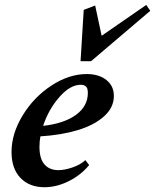

<svg xmlns="http://www.w3.org/2000/svg" viewBox="-20 -765 643 796"><path d="M314 -511.2 327.1 -724.1 374.5 -742.2 401.4 -616.7 586.4 -744.6 603 -720.2 357.4 -511.2ZM164.1 11.2Q102.1 11.2 64.9 -27.3Q27.8 -65.9 27.8 -134.8Q27.8 -210.9 74 -286.6Q120.1 -362.3 193.1 -410.2Q266.1 -458 339.4 -458Q390.1 -458 421.1 -433.3Q452.1 -408.7 452.1 -367.2Q452.1 -319.3 411.4 -282.7Q370.6 -246.1 302.7 -225.6Q234.9 -205.1 147.5 -199.7Q143.6 -180.2 143.6 -156.2Q143.6 -107.4 164.3 -83.5Q185.1 -59.6 222.2 -59.6Q247.1 -59.6 279.8 -70.6Q312.5 -81.5 334 -101.1L349.6 -80.6Q314.9 -38.6 264.6 -13.7Q214.4 11.2 164.1 11.2ZM314.9 -413.6Q271 -413.6 226.3 -362.8Q181.6 -312 158.7 -243.2Q245.6 -252.9 294.9 -288.8Q344.2 -324.7 344.2 -379.9Q344.2 -398.9 336.7 -406.2Q329.1 -413.6 314.9 -413.6Z"/></svg>

Font: Elstob 8pt
Style: Bold Italic
Weight: 700
Italic angle: -20°
Designer: Peter S. Baker
Version: Version 1.015